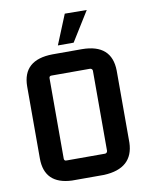

<svg xmlns="http://www.w3.org/2000/svg" viewBox="-91 -884 748 959"><g transform="rotate(-10 283.5 -404.5)"><path d="M381.8 -525.4Q392.6 -523.4 393.6 -513.7V-106.4Q391.6 -95.7 381.8 -94.7H185.5Q173.8 -94.7 173.8 -106.4V-513.7Q173.8 -525.4 185.5 -525.4ZM56.6 -127.9Q56.6 2.9 195.3 8.8Q202.1 8.8 209 8.8H358.4Q506.8 2 510.7 -127.9V-493.2Q508.8 -627.9 358.4 -628.9H209Q57.6 -627 56.6 -493.2ZM243.2 -668 304.7 -818.4 416 -817.4 323.2 -668Z"/></g></svg>

Font: Gemunu Libre
Style: Bold
Weight: 700
Designer: Pushpananda Ekanayake, Sol Matas, Kosala Senevirathne
Foundry: Mooniak
Version: Version 1.001